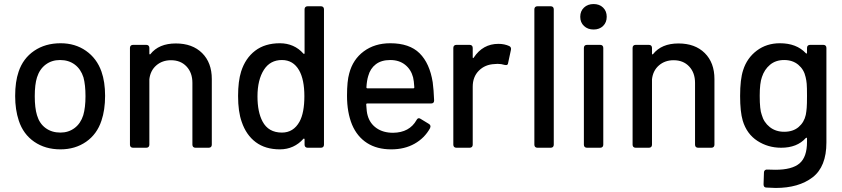

<svg xmlns="http://www.w3.org/2000/svg" viewBox="-20 -731 4167 950"><path d="M73 -134Q55 -188 55 -256Q55 -327 72 -376Q94 -442 149 -479.5Q204 -517 280 -517Q352 -517 405.5 -479.5Q459 -442 482 -377Q500 -326 500 -257Q500 -187 482 -134Q460 -67 406 -29.5Q352 8 279 8Q204 8 149.5 -29.5Q95 -67 73 -134ZM392 -161Q403 -199 403 -255Q403 -311 393 -348Q380 -389 350 -411.5Q320 -434 277 -434Q236 -434 206 -411.5Q176 -389 163 -348Q152 -313 152 -255Q152 -197 163 -161Q175 -120 205.5 -97.5Q236 -75 279 -75Q319 -75 349 -97.5Q379 -120 392 -161Z M1028 -340V-15Q1028 -8 1024 -4Q1020 0 1013 0H947Q940 0 936 -4Q932 -8 932 -15V-321Q932 -371 903 -402Q874 -433 826 -433Q783 -433 753.5 -407.5Q724 -382 719 -339V-15Q719 -8 715 -4Q711 0 704 0H638Q631 0 627 -4Q623 -8 623 -15V-494Q623 -501 627 -505Q631 -509 638 -509H704Q711 -509 715 -505Q719 -501 719 -494V-466Q719 -463 721 -462Q723 -461 724 -463Q766 -516 850 -516Q932 -516 980 -468.5Q1028 -421 1028 -340Z M1502 -700H1568Q1575 -700 1579 -696Q1583 -692 1583 -685V-15Q1583 -8 1579 -4Q1575 0 1568 0H1502Q1495 0 1491 -4Q1487 -8 1487 -15V-41Q1487 -44 1485 -45Q1483 -46 1481 -44Q1459 -19 1429.5 -5.5Q1400 8 1365 8Q1293 8 1245.5 -27.5Q1198 -63 1176 -128Q1158 -178 1158 -256Q1158 -329 1173 -377Q1194 -443 1242.5 -480Q1291 -517 1365 -517Q1400 -517 1429.5 -504Q1459 -491 1481 -466Q1483 -464 1485 -464.5Q1487 -465 1487 -468V-685Q1487 -692 1491 -696Q1495 -700 1502 -700ZM1486 -255Q1486 -337 1460 -383Q1431 -434 1375 -434Q1317 -434 1286 -386Q1254 -336 1254 -254Q1254 -177 1279 -130Q1308 -75 1375 -75Q1432 -75 1462 -129Q1486 -173 1486 -255Z M2041 -137Q2046 -146 2052 -146Q2057 -146 2061 -143L2102 -118Q2110 -113 2110 -105L2108 -97Q2081 -48 2031.5 -20Q1982 8 1916 8Q1845 8 1796 -23.5Q1747 -55 1722 -114Q1697 -175 1697 -257Q1697 -330 1708 -368Q1726 -437 1780 -477Q1834 -517 1911 -517Q2006 -517 2056 -467.5Q2106 -418 2121 -324Q2126 -287 2128 -234Q2128 -219 2113 -219H1797Q1792 -219 1792 -214Q1794 -176 1799 -160Q1810 -120 1843 -97Q1876 -74 1925 -74Q2006 -75 2041 -137ZM1802 -355Q1795 -333 1793 -299Q1793 -294 1798 -294H2025Q2030 -294 2030 -299Q2028 -332 2024 -348Q2014 -387 1984.5 -410.5Q1955 -434 1911 -434Q1867 -434 1839.5 -413Q1812 -392 1802 -355Z M2500 -503Q2511 -497 2508 -484L2494 -419Q2493 -409 2484 -409Q2479 -409 2476 -410Q2461 -415 2442 -415Q2432 -415 2427 -414Q2380 -412 2349.5 -381.5Q2319 -351 2319 -302V-15Q2319 -8 2315 -4Q2311 0 2304 0H2238Q2231 0 2227 -4Q2223 -8 2223 -15V-494Q2223 -501 2227 -505Q2231 -509 2238 -509H2304Q2311 -509 2315 -505Q2319 -501 2319 -494V-448Q2319 -444 2320.5 -443.5Q2322 -443 2324 -446Q2369 -514 2446 -514Q2476 -514 2500 -503Z M2624 -15V-685Q2624 -692 2628 -696Q2632 -700 2639 -700H2705Q2712 -700 2716 -696Q2720 -692 2720 -685V-15Q2720 -8 2716 -4Q2712 0 2705 0H2639Q2632 0 2628 -4Q2624 -8 2624 -15Z M2851 -648Q2851 -676 2869.5 -693.5Q2888 -711 2917 -711Q2946 -711 2964 -693.5Q2982 -676 2982 -648Q2982 -620 2964 -602.5Q2946 -585 2917 -585Q2888 -585 2869.5 -602.5Q2851 -620 2851 -648ZM2869 -15V-494Q2869 -501 2873 -505Q2877 -509 2884 -509H2950Q2957 -509 2961 -505Q2965 -501 2965 -494V-15Q2965 -8 2961 -4Q2957 0 2950 0H2884Q2877 0 2873 -4Q2869 -8 2869 -15Z M3515 -340V-15Q3515 -8 3511 -4Q3507 0 3500 0H3434Q3427 0 3423 -4Q3419 -8 3419 -15V-321Q3419 -371 3390 -402Q3361 -433 3313 -433Q3270 -433 3240.5 -407.5Q3211 -382 3206 -339V-15Q3206 -8 3202 -4Q3198 0 3191 0H3125Q3118 0 3114 -4Q3110 -8 3110 -15V-494Q3110 -501 3114 -505Q3118 -509 3125 -509H3191Q3198 -509 3202 -505Q3206 -501 3206 -494V-466Q3206 -463 3208 -462Q3210 -461 3211 -463Q3253 -516 3337 -516Q3419 -516 3467 -468.5Q3515 -421 3515 -340Z M3988 -509H4054Q4061 -509 4065 -505Q4069 -501 4069 -494V-26Q4069 94 4000.5 146.5Q3932 199 3818 199Q3802 199 3772 197Q3758 197 3758 181L3760 122Q3760 115 3765 111Q3770 107 3777 108Q3791 109 3816 109Q3899 109 3936 77.5Q3973 46 3973 -29V-46Q3973 -49 3971 -49.5Q3969 -50 3967 -48Q3924 0 3845 0Q3780 0 3727.5 -34Q3675 -68 3655 -134Q3642 -178 3642 -256Q3642 -339 3657 -384Q3676 -444 3724.5 -480.5Q3773 -517 3839 -517Q3921 -517 3967 -468Q3969 -465 3971 -466Q3973 -467 3973 -470V-494Q3973 -501 3977 -505Q3981 -509 3988 -509ZM3973 -257Q3973 -299 3971.5 -316.5Q3970 -334 3966 -350Q3958 -387 3930 -410.5Q3902 -434 3860 -434Q3818 -434 3790 -410.5Q3762 -387 3750 -350Q3739 -320 3739 -257Q3739 -188 3749 -163Q3759 -126 3788.5 -102.5Q3818 -79 3860 -79Q3904 -79 3931.5 -102.5Q3959 -126 3967 -163Q3970 -179 3971.5 -197Q3973 -215 3973 -257Z"/></svg>

Font: Barlow_Medium_SS
Style: Regular
Weight: 500
Designer: Jeremy Tribby
Foundry: Jeremy Tribby
Version: Version 1.101 August 23, 2024